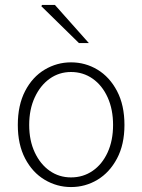

<svg xmlns="http://www.w3.org/2000/svg" viewBox="-20 -744 575 776"><path d="M267 12Q210 12 160.5 -17.5Q111 -47 81.5 -103.5Q52 -160 52 -239Q52 -319 81.5 -376Q111 -433 160.5 -462.5Q210 -492 267 -492Q325 -492 374 -462.5Q423 -433 453 -376Q483 -319 483 -239Q483 -160 453 -103.5Q423 -47 374 -17.5Q325 12 267 12ZM267 -27Q316 -27 354.5 -53.5Q393 -80 415 -128Q437 -176 437 -239Q437 -302 415 -350.5Q393 -399 354.5 -426Q316 -453 267 -453Q219 -453 181 -426Q143 -399 120.5 -350.5Q98 -302 98 -239Q98 -176 120.5 -128Q143 -80 181 -53.5Q219 -27 267 -27ZM299 -570 147 -719 150 -724H202L339 -570Z"/></svg>

Font: Source Sans 3 ExtraLight Light
Style: Regular
Weight: 300
Version: Version 3.052;hotconv 1.1.0;makeotfexe 2.6.0